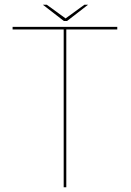

<svg xmlns="http://www.w3.org/2000/svg" viewBox="-20 -788 552 808"><path d="M248 0H259V-664H473.5V-675H33V-664H248ZM249 -699.5H262L350.5 -768H335L256 -710.5L177 -768H160.5Z"/></svg>

Font: Anybody Thin
Style: Regular
Weight: 100
Designer: Tyler Finck
Foundry: Etcetera Type Company
Version: Version 1.114;gftools[0.9.25]